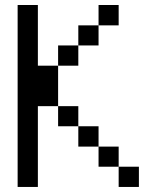

<svg xmlns="http://www.w3.org/2000/svg" viewBox="-20 -740 620 760"><path d="M290 -480H210V-560.1H290ZM370.1 -560.1H290V-639.6H370.1ZM449.7 -639.6H370.1V-720.2H449.7ZM129.9 -480H210V-319.8H129.9V0H49.8V-720.2H129.9ZM290 -240.2H210V-319.8H290ZM529.8 0H449.7V-80.1H529.8ZM449.7 -80.1H370.1V-159.7H449.7ZM370.1 -159.7H290V-240.2H370.1Z"/></svg>

Font: W95FA
Style: Regular
Weight: 400
Designer: FontsArena.com
Foundry: Alina Sava
Version: Version 1.002;Fontself Maker 3.4.0